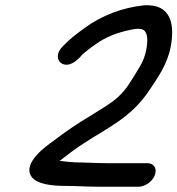

<svg xmlns="http://www.w3.org/2000/svg" viewBox="-20 -677 671 726"><path d="M350.3 29H504.3C527.3 29 555.9 11 565.5 -15C574.7 -39.8 562 -60 537.2 -60H383.2C345.3 -60 300.8 -62.9 264.9 -63C249.1 -63.8 225.1 -66.1 205.4 -68.7C237.2 -92.5 265.5 -115.6 297.7 -135.5C298.1 -135.7 298.7 -136.1 299.2 -136.4C377.8 -189.5 473.7 -229 543.5 -333.9C574.8 -381.2 612 -431 625.3 -499.4C640.1 -577.5 632.4 -663.2 524.5 -657C524.1 -656.9 523.4 -656.9 523 -656.8C441.2 -647.6 364.9 -618.5 300.7 -571.7C267.9 -547.7 243.9 -530.1 215 -499.4C190.2 -473.1 197.7 -448.3 210 -439.3C247.3 -412.3 291.4 -471 291.4 -471C310.1 -486.3 315.7 -491.7 339.3 -508C377.8 -536.2 422.6 -554.1 475.4 -564.6C520.7 -575 533.4 -562.6 536.4 -535.2C538.9 -512.2 532.1 -464.2 511.7 -430.4C498.5 -407.4 485.4 -386.2 467.8 -359C440.7 -319.2 417.1 -299.5 381.1 -276.2L324.6 -240.7C271.7 -209.6 227 -178.6 178.3 -141.4C162.1 -129.5 63.7 -62.9 98.4 -10C118.9 21.3 181.3 26 230.4 26C264.5 26 309.4 29 350.3 29Z"/></svg>

Font: Just Breathe
Style: BdObl7
Weight: 400
Foundry: Cannot Into Space Fonts
Version: Version 0.72